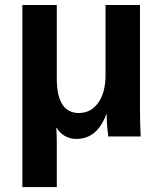

<svg xmlns="http://www.w3.org/2000/svg" viewBox="-20 -548 652 771"><path d="M544.9 0H415Q408.2 -49.8 408.2 -89.8H407.2Q370.1 9.8 287.1 9.8Q261.2 9.8 240.5 -2Q219.7 -13.7 208 -34.2H206.1Q208 -5.9 208 22V203.1H69.8V-527.8H208V-232.9Q208 -94.2 296.9 -94.2Q345.2 -94.2 374.5 -135.5Q403.8 -176.8 403.8 -246.1V-527.8H542V-118.2Q542 -55.7 544.9 0Z"/></svg>

Font: Libra Sans Modern
Style: Bold
Weight: 700
Foundry: Stefan Peev, Context Ltd
Version: Version 1.000